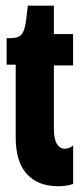

<svg xmlns="http://www.w3.org/2000/svg" viewBox="-20 -648 290 676"><path d="M185 7.7Q113.8 7.7 74.6 -35.3Q35.3 -78.3 35.3 -164.8V-420.2H3.3V-513.8H16.7Q47.2 -513.8 57.6 -529Q68 -544.2 71.7 -575.3L78 -628H169.7V-528H237.3V-417.7H169.7V-195.3Q169.7 -159.3 180.1 -141.8Q190.5 -124.3 208.5 -124.3Q216 -124.3 223.2 -127.2Q230.3 -130 237.5 -136V-0.2Q224.8 3.8 211.8 5.8Q198.8 7.7 185 7.7Z"/></svg>

Font: Bricolage Grotesque 96pt ExtraBold Condensed
Style: Regular
Weight: 800
Width: 3
Version: Version 1.001;gftools[0.9.33.dev8+g029e19f]